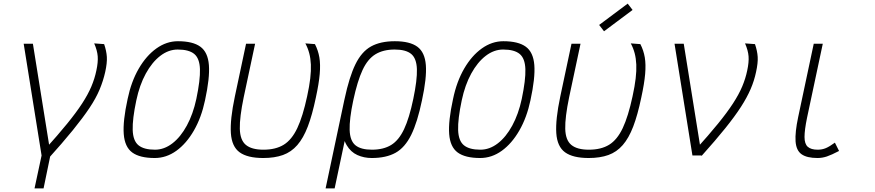

<svg xmlns="http://www.w3.org/2000/svg" viewBox="-20 -860 4840 1062"><path d="M171 182 210 0 111 -618H162L260 -7L221 182ZM244 21 228 -33Q301 -114 351.5 -176Q402 -238 434.5 -288Q467 -338 485.5 -382Q504 -426 513 -470Q523 -516 520.5 -548.5Q518 -581 501 -620L556 -616Q569 -578 571 -545Q573 -512 562 -462Q551 -413 531 -365Q511 -317 475 -263Q439 -209 383 -140Q327 -71 244 21Z M836 14Q753 14 711.5 -16.5Q670 -47 664.5 -118.5Q659 -190 686 -313Q706 -409 747.5 -480.5Q789 -552 845 -592Q901 -632 964 -632Q1047 -632 1088.5 -601.5Q1130 -571 1135.5 -500Q1141 -429 1114 -305Q1094 -210 1052.5 -138Q1011 -66 955.5 -26Q900 14 836 14ZM837 -32Q888 -32 933.5 -67Q979 -102 1013.5 -165.5Q1048 -229 1066 -313Q1088 -418 1086 -477.5Q1084 -537 1054.5 -561.5Q1025 -586 963 -586Q912 -586 866.5 -551Q821 -516 786.5 -453Q752 -390 734 -305Q712 -201 714 -141Q716 -81 746 -56.5Q776 -32 837 -32Z M1436 14Q1349 14 1305.5 -17.5Q1262 -49 1257 -123.5Q1252 -198 1279 -326L1341 -618H1391L1328 -322Q1305 -211 1306.5 -148Q1308 -85 1340 -58.5Q1372 -32 1437 -32Q1505 -32 1549.5 -59.5Q1594 -87 1624.5 -151.5Q1655 -216 1679 -328Q1691 -383 1696 -426Q1701 -469 1699.5 -503Q1698 -537 1690.5 -565.5Q1683 -594 1669 -620L1722 -616Q1740 -581 1746.5 -542.5Q1753 -504 1748.5 -451Q1744 -398 1727 -320Q1707 -224 1682.5 -160Q1658 -96 1624.5 -57.5Q1591 -19 1545 -2.5Q1499 14 1436 14Z M2036 14Q1993 14 1956.5 -2.5Q1920 -19 1897.5 -57Q1875 -95 1870.5 -157.5Q1866 -220 1886 -313Q1912 -435 1946 -504.5Q1980 -574 2032 -603Q2084 -632 2164 -632Q2247 -632 2288.5 -601.5Q2330 -571 2335.5 -500Q2341 -429 2314 -305Q2289 -184 2254.5 -114Q2220 -44 2168 -15Q2116 14 2036 14ZM1781 182 1885 -309H1935L1831 182ZM2037 -32Q2101 -32 2143.5 -58Q2186 -84 2215 -145.5Q2244 -207 2266 -313Q2288 -418 2286 -477.5Q2284 -537 2254.5 -561.5Q2225 -586 2163 -586Q2100 -586 2057 -560Q2014 -534 1985.5 -473Q1957 -412 1934 -305Q1912 -201 1914 -141Q1916 -81 1946 -56.5Q1976 -32 2037 -32Z M2636 14Q2553 14 2511.5 -16.5Q2470 -47 2464.5 -118.5Q2459 -190 2486 -313Q2506 -409 2547.5 -480.5Q2589 -552 2645 -592Q2701 -632 2764 -632Q2847 -632 2888.5 -601.5Q2930 -571 2935.5 -500Q2941 -429 2914 -305Q2894 -210 2852.5 -138Q2811 -66 2755.5 -26Q2700 14 2636 14ZM2637 -32Q2688 -32 2733.5 -67Q2779 -102 2813.5 -165.5Q2848 -229 2866 -313Q2888 -418 2886 -477.5Q2884 -537 2854.5 -561.5Q2825 -586 2763 -586Q2712 -586 2666.5 -551Q2621 -516 2586.5 -453Q2552 -390 2534 -305Q2512 -201 2514 -141Q2516 -81 2546 -56.5Q2576 -32 2637 -32Z M3236 14Q3149 14 3105.5 -17.5Q3062 -49 3057 -123.5Q3052 -198 3079 -326L3141 -618H3191L3128 -322Q3105 -211 3106.5 -148Q3108 -85 3140 -58.5Q3172 -32 3237 -32Q3305 -32 3349.5 -59.5Q3394 -87 3424.5 -151.5Q3455 -216 3479 -328Q3491 -383 3496 -426Q3501 -469 3499.5 -503Q3498 -537 3490.5 -565.5Q3483 -594 3469 -620L3522 -616Q3540 -581 3546.5 -542.5Q3553 -504 3548.5 -451Q3544 -398 3527 -320Q3507 -224 3482.5 -160Q3458 -96 3424.5 -57.5Q3391 -19 3345 -2.5Q3299 14 3236 14ZM3321 -687 3294 -722 3452 -840 3479 -805Z M3810 0 3711 -618H3762L3860 -7L3859 0ZM3861 2 3828 -33Q3901 -114 3951.5 -176Q4002 -238 4034.5 -288Q4067 -338 4085.5 -382Q4104 -426 4113 -470Q4123 -516 4120.5 -548.5Q4118 -581 4101 -620L4156 -616Q4169 -578 4171 -545Q4173 -512 4162 -462Q4152 -414 4132 -367.5Q4112 -321 4078.5 -269Q4045 -217 3992 -151Q3939 -85 3861 2Z M4502 14Q4443 14 4413.5 -7Q4384 -28 4380.5 -78Q4377 -128 4395 -213L4481 -618H4531L4444 -209Q4430 -141 4430 -102.5Q4430 -64 4448 -48Q4466 -32 4503 -32Q4527 -32 4547.5 -40.5Q4568 -49 4598 -71L4621 -25Q4579 -3 4553.5 5.5Q4528 14 4502 14Z"/></svg>

Font: Victor Mono Thin
Style: Italic
Weight: 100
Italic angle: -12°
Monospace: yes
Designer: Rune Bjørnerås
Version: Version 1.561;gftools[0.9.30]